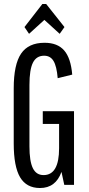

<svg xmlns="http://www.w3.org/2000/svg" viewBox="-20 -930 448 965"><path d="M181 15Q113 15 81 -39Q49 -93 49 -209V-486Q49 -606 86 -660.5Q123 -715 204 -715Q269 -715 302.5 -676.5Q336 -638 343 -555L270 -537Q265 -597 249 -623.5Q233 -650 202 -650Q163 -650 145.5 -615Q128 -580 128 -503V-194Q128 -120 145 -85Q162 -50 199 -50Q277 -50 277 -185V-307H195V-371H352V-1H303L289 -66Q260 15 181 15ZM212 -910 304 -794 280 -760 203 -830 126 -760 103 -794 193 -910Z"/></svg>

Font: Pathway Gothic One
Style: Regular
Weight: 400
Version: Version 1.003; ttfautohint (v1.8.4.7-5d5b);gftools[0.9.26]